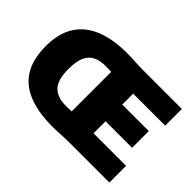

<svg xmlns="http://www.w3.org/2000/svg" viewBox="-113 -851 1106 1106"><g transform="rotate(45 440.0 -298.0)"><path d="M388.5 4.5Q269.5 4.5 190.2 -28Q111 -60.5 71.5 -127Q32 -193.5 32 -297Q32 -401 74.8 -468Q117.5 -535 198.2 -567.2Q279 -599.5 393 -599.5Q424 -599.5 457.5 -597.2Q491 -595 522 -595H842.5V-459H582V-136H847V0H522Q491 0 454.8 2.2Q418.5 4.5 388.5 4.5ZM356 -135Q365.5 -135 377.2 -135.2Q389 -135.5 403.5 -136V-458.5Q389.5 -459 377.8 -459.2Q366 -459.5 356.5 -459.5Q311.5 -459.5 280.8 -444.2Q250 -429 233.8 -393.5Q217.5 -358 217.5 -297Q217.5 -206 253.2 -170.5Q289 -135 356 -135ZM520 -234V-370H798V-234Z"/></g></svg>

Font: Encode Sans SC SemiCondensed ExtraBold
Style: Regular
Weight: 800
Width: 4
Designer: Multiple Designers
Foundry: Impallari Type
Version: Version 3.002